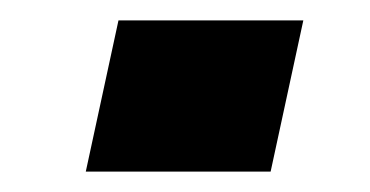

<svg xmlns="http://www.w3.org/2000/svg" viewBox="-20 -395 362 188"><path d="M64 -227 96 -375H277L245 -227Z"/></svg>

Font: Saira Expanded
Style: Bold Italic
Weight: 700
Width: 7
Italic angle: -12°
Designer: Hector Gatti with collaboration of the Omnibus-Type team
Foundry: Omnibus-Type
Version: Version 1.101